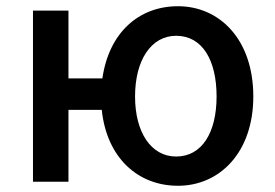

<svg xmlns="http://www.w3.org/2000/svg" viewBox="-20 -584 883 617"><path d="M200 -332V-550H86V0H200V-231H307C323 -77 423 13 552 13C685 13 794 -93 794 -274C794 -458 685 -564 552 -564C426 -564 330 -479 309 -332ZM546 -81C466 -81 414 -158 414 -274C414 -391 466 -469 546 -469C630 -469 676 -391 676 -274C676 -158 629 -81 546 -81Z"/></svg>

Font: Spoqa Han Sans Neo Medium
Style: Regular
Weight: 500
Designer: [Spoqa Han Sans Neo] Dong-huui Kim  Younghwa Kang  Yujin Lee  [Noto Sans] Ryoko NISHIZUKA  (kana & ideographs); Paul D. 
Foundry: Spoqa (http://www.spoqa-han-sans.com)
Version: Version 1.000